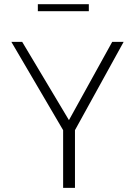

<svg xmlns="http://www.w3.org/2000/svg" viewBox="-20 -914 636 934"><path d="M164.1 -893.6V-859.4H412.1V-893.6ZM344.7 0V-280.8L581.5 -710.4H525.9L315.4 -329.6L87.9 -710.4H35.2L287.1 -280.8V0Z"/></svg>

Font: My Font
Style: ExtraLight
Weight: 500
Designer: Vernon Adams
Foundry: newtypography
Version: Version 0.001